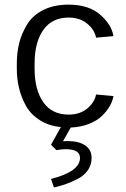

<svg xmlns="http://www.w3.org/2000/svg" viewBox="-20 -535 544 828"><path d="M200 236.7Q325 205 325 145.8Q325 108.3 262.5 108.3Q246.7 108.3 223.3 112.5L200 89.2L242.5 13.3Q190 7.5 151.2 -17.1Q112.5 -41.7 92.1 -78.3Q71.7 -115 62.1 -155Q52.5 -195 52.5 -239.2V-260.8Q52.5 -309.2 63.3 -351.2Q74.2 -393.3 98.3 -431.7Q122.5 -470 167.9 -492.5Q213.3 -515 275.8 -515Q362.5 -515 412.1 -471.7Q461.7 -428.3 469.2 -379.2L394.2 -372.5Q388.3 -405.8 356.7 -432.5Q325 -459.2 275.8 -459.2Q204.2 -459.2 166.7 -405.8Q129.2 -352.5 129.2 -260.8V-239.2Q129.2 -147.5 166.7 -94.2Q204.2 -40.8 275.8 -40.8Q325 -40.8 356.7 -67.5Q388.3 -94.2 394.2 -127.5L469.2 -120.8Q465.8 -100 453.8 -78.3Q441.7 -56.7 420.4 -35.8Q399.2 -15 363.8 -0.8Q328.3 13.3 285 15L251.7 74.2Q257.5 73.3 270.8 73.3Q320 73.3 347.5 92.1Q375 110.8 375 145.8Q375 175.8 358.8 199.2Q342.5 222.5 314.6 236.7Q286.7 250.8 265.4 258.3Q244.2 265.8 220 271.7Q215 272.5 212.5 273.3Z"/></svg>

Font: Boon
Style: Regular
Weight: 400
Designer: Sungsit Sawaiwan
Foundry: FontUni
Version: Version 3.0